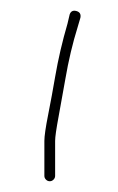

<svg xmlns="http://www.w3.org/2000/svg" viewBox="-20 -726 219 357"><path d="M72.5 -389C75.2 -389 77.5 -390 79.5 -392C81.5 -394 82.5 -396.3 82.5 -399V-464C82.5 -471.3 84.7 -486.5 89 -509.5C93.3 -532.5 97.5 -555.7 101.5 -579C107.4 -613.6 115.1 -645.9 124.5 -676L129.5 -693C130.8 -699.7 128.3 -703.8 122 -705.5C115.7 -707.2 111.5 -705 109.5 -699L105.5 -682C95.9 -649.2 88.2 -616.2 82.5 -583C78.5 -559.7 74.2 -536.2 69.5 -512.5C64.8 -488.8 62.5 -472.7 62.5 -464V-399C62.5 -396.3 63.5 -394 65.5 -392C67.5 -390 69.8 -389 72.5 -389Z"/></svg>

Font: Proton
Style: RgExt
Weight: 500
Version: Version 1.017